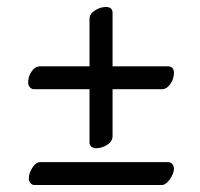

<svg xmlns="http://www.w3.org/2000/svg" viewBox="-20 -547 575 553"><path d="M304.2 -356H462.9Q481 -356 481 -336.9Q481 -320.3 470.7 -305.2Q460.4 -290 445.8 -290H304.2V-154.8Q304.2 -140.1 289.1 -130.1Q273.9 -120.1 256.8 -120.1Q248.5 -120.1 243.2 -124.5Q237.8 -128.9 237.8 -136.2V-290H79.1Q70.8 -290 65.9 -295.9Q61 -301.8 61 -309.1Q61 -326.2 71 -341.1Q81.1 -356 96.2 -356H237.8V-492.2Q237.8 -506.8 253.2 -516.8Q268.6 -526.9 285.2 -526.9Q304.2 -526.9 304.2 -509.8ZM481 -61Q481 -47.9 469.5 -31Q458 -14.2 445.8 -14.2H79.1Q72.3 -14.2 67.6 -19.8Q63 -25.4 63 -33.2Q63 -47.9 73.2 -64Q83.5 -80.1 96.2 -80.1H462.9Q471.7 -80.1 476.3 -74.5Q481 -68.8 481 -61Z"/></svg>

Font: Common Serif SemiBold
Style: Regular
Weight: 600
Designer: Philipp H. Poll, Khaled Hosny
Foundry: Stefan Peev, Context Ltd.
Version: Version 1.026